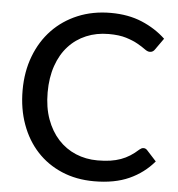

<svg xmlns="http://www.w3.org/2000/svg" viewBox="-52 -775 771 833"><g transform="rotate(5 333.0 -359.0)"><path d="M590 -154Q599 -154 605.5 -147L647.5 -101Q603.5 -49 540.2 -20.5Q477 8 388 8Q310 8 246.8 -19Q183.5 -46 138.8 -94.5Q94 -143 69.5 -210.5Q45 -278 45 -359Q45 -440 70.8 -507.5Q96.5 -575 143 -623.5Q189.5 -672 254.2 -699Q319 -726 397.5 -726Q474 -726 533.5 -701Q593 -676 637 -634.5L602 -585Q598.5 -579.5 593.2 -576Q588 -572.5 579.5 -572.5Q570 -572.5 557.2 -582Q544.5 -591.5 523.8 -603.2Q503 -615 472.5 -624.5Q442 -634 396.5 -634Q343 -634 298.5 -615.2Q254 -596.5 221.8 -561.2Q189.5 -526 171.8 -474.8Q154 -423.5 154 -359Q154 -293.5 172.5 -242.5Q191 -191.5 223.5 -156Q256 -120.5 300 -102Q344 -83.5 395 -83.5Q426 -83.5 450.8 -87.2Q475.5 -91 496.2 -98.5Q517 -106 535.5 -117.8Q554 -129.5 572 -146Q576 -149.5 580.5 -151.8Q585 -154 590 -154Z"/></g></svg>

Font: Lato 2
Style: Regular
Weight: 500
Designer: Lukasz Dziedzic with Adam Twardoch and Botio Nikoltchev
Foundry: tyPoland Lukasz Dziedzic
Version: Version 2.015; 2015-08-06; http://www.latofonts.com/